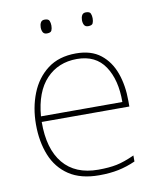

<svg xmlns="http://www.w3.org/2000/svg" viewBox="-81 -774 703 848"><g transform="rotate(-10 270.0 -349.5)"><path d="M287 -538Q355 -538 397 -505Q439 -472 459 -416.5Q479 -361 479 -291V-266H86Q85 -145 139 -80Q193 -15 296 -15Q344 -15 378.5 -22Q413 -29 459 -50V-23Q421 -6 382.5 2Q344 10 296 10Q213 10 160.5 -25Q108 -60 83.5 -121Q59 -182 59 -259Q59 -334 84 -397.5Q109 -461 159.5 -499.5Q210 -538 287 -538ZM287 -513Q203 -513 149.5 -456.5Q96 -400 87 -291H452Q453 -390 412 -451.5Q371 -513 287 -513ZM154 -678Q154 -690 159 -699.5Q164 -709 177 -709Q194 -709 198 -699.5Q202 -690 202 -678Q202 -665 198 -656Q194 -647 177 -647Q164 -647 159 -656Q154 -665 154 -678ZM339 -678Q339 -690 344 -699.5Q349 -709 362 -709Q379 -709 383 -699.5Q387 -690 387 -678Q387 -665 383 -656Q379 -647 362 -647Q349 -647 344 -656Q339 -665 339 -678Z"/></g></svg>

Font: Noto Sans Lao Looped Thin
Style: Regular
Weight: 100
Designer: Mark Frömberg, Ben Mitchell
Foundry: The Fontpad Ltd
Version: Version 1.002; ttfautohint (v1.8.4.7-5d5b)